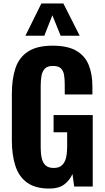

<svg xmlns="http://www.w3.org/2000/svg" viewBox="-20 -1086 612 1118"><path d="M268 12Q186 12 138 -22.5Q90 -57 69.5 -120.5Q49 -184 49 -268V-539Q49 -626 70 -689Q91 -752 143.5 -786Q196 -820 286 -820Q373 -820 423.5 -791Q474 -762 496 -709Q518 -656 518 -583V-536H357V-593Q357 -625 353 -649.5Q349 -674 334.5 -688Q320 -702 288 -702Q255 -702 240 -685Q225 -668 221 -641.5Q217 -615 217 -585V-226Q217 -192 223 -165Q229 -138 245.5 -123Q262 -108 293 -108Q324 -108 341 -124Q358 -140 364.5 -167.5Q371 -195 371 -230V-316H292V-416H520V0H412L402 -73Q386 -36 354 -12Q322 12 268 12ZM128 -878 221 -1066H349L444 -878H333L285 -997L238 -878Z"/></svg>

Font: Oswald SemiBold
Style: Regular
Weight: 600
Designer: Vernon Adams
Foundry: Vernon Adams
Version: Version 4.103;gftools[0.9.33.dev8+g029e19f]